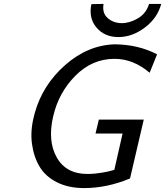

<svg xmlns="http://www.w3.org/2000/svg" viewBox="-20 -941 842 979"><path d="M446 -920Q456 -920 477 -920.5Q498 -921 508 -921Q500 -874 529.5 -848.5Q559 -823 601 -823Q642 -823 684 -848Q726 -873 740 -921H802Q783 -849 718.5 -800.5Q654 -752 584 -752Q513 -752 472 -800.5Q431 -849 446 -920ZM153 -348Q155 -358 157 -364Q197 -508 312.5 -609.5Q428 -711 565 -715Q685 -714 781 -664L743 -570Q660 -641 564 -641Q450 -641 364.5 -555Q279 -469 251 -347Q222 -222 269.5 -138Q317 -54 426 -54Q446 -54 466 -56Q486 -58 502.5 -61Q519 -64 531 -66.5Q543 -69 552.5 -72Q562 -75 563 -75L605 -260H467L484 -331H713L643 -31Q525 18 409 18Q329 18 270.5 -11.5Q212 -41 182 -91Q152 -141 143 -207.5Q134 -274 153 -348Z"/></svg>

Font: Coval
Style: Book Italic
Weight: 350
Foundry: Context Ltd
Version: Version 001.000